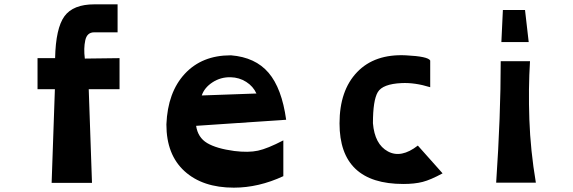

<svg xmlns="http://www.w3.org/2000/svg" viewBox="-20 -842 2642 885"><path d="M218 1 233 -431H153V-574H234Q237 -712 277 -767Q317 -822 415 -822H522V-693H414Q381 -693 373 -656Q365 -619 371 -572L531 -574V-431H389L404 1Z M1299 -290 884 -262Q892 -208 935 -182.5Q978 -157 1060 -146Q1125 -138 1169 -147.5Q1213 -157 1286 -195V-30Q1172 23 1058 23Q914 23 830.5 -53Q747 -129 747 -268V-269Q753 -417 832 -502Q911 -587 1043 -587H1045Q1157 -578 1218 -506.5Q1279 -435 1299 -290ZM910 -402 1162 -411Q1147 -444 1115 -464.5Q1083 -485 1043 -486Q997 -487 959.5 -462.5Q922 -438 910 -402Z M1839 6Q1545 6 1545 -273Q1545 -425 1626 -509.5Q1707 -594 1851 -587Q1953 -582 1963 -563V-440Q1892 -462 1831 -459Q1744 -455 1721.5 -417.5Q1699 -380 1699 -274Q1707 -177 1768 -144Q1829 -111 1906 -171L2020 -43Q1965 -13 1928 -3.5Q1891 6 1839 6Z M2291 -648 2298 -796H2400L2417 -648ZM2267 0Q2288 -308 2288 -560H2423Q2415 -435 2420 -291.5Q2425 -148 2450 0Z"/></svg>

Font: OpenDyslexic
Style: Bold
Weight: 800
Designer: Abbie Gonzalez
Version: Version 0.920;hotconv 1.0.109;makeotfexe 2.5.65596